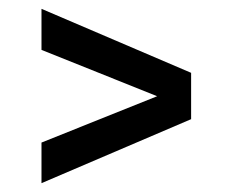

<svg xmlns="http://www.w3.org/2000/svg" viewBox="-20 -484 527 435"><path d="M413 -319V-214L74 -69V-161L336 -266L74 -371V-464Z"/></svg>

Font: Arya
Style: Bold
Weight: 700
Designer: Eduardo Rodriguez Tunni, Modular Infotech
Foundry: Eduardo Rodriguez Tunni, Modular Infotech
Version: Version 1.002